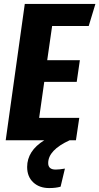

<svg xmlns="http://www.w3.org/2000/svg" viewBox="-20 -713 505 976"><path d="M245 -581 220 -407H386L370 -297H205L179 -114H383L366 0H334Q225 50 225 116Q225 149 263 149Q282 149 310 144L288 236Q264 243 230 243Q180 243 149 214Q118 185 118 136Q118 54 205 0H9L106 -693H465L431 -581Z"/></svg>

Font: Fira Sans Extra Condensed
Style: Bold Italic
Weight: 700
Width: 3
Italic angle: -8°
Designer: Carrois Corporate & Edenspiekermann AG
Foundry: Carrois Corporate GbR & Edenspiekermann AG
Version: Version 4.203